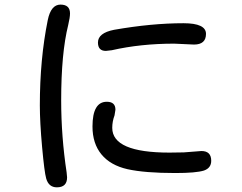

<svg xmlns="http://www.w3.org/2000/svg" viewBox="-20 -762 1040 826"><path d="M281.2 -704.1Q281.2 -687.5 273.4 -654.3Q243.2 -533.2 243.2 -330.1Q243.2 -174.8 266.6 -20.5L268.6 1Q268.6 43.9 224.6 43.9Q189.5 43.9 178.7 5.9Q170.9 -21.5 161.1 -129.4Q151.4 -237.3 151.4 -308.6Q151.4 -507.8 185.5 -675.8Q199.2 -742.2 240.2 -742.2Q281.2 -742.2 281.2 -704.1ZM460.9 -545.9 435.5 -543Q401.4 -543 401.4 -579.1Q401.4 -620.1 470.7 -633.8Q632.8 -662.1 769.5 -662.1Q866.2 -662.1 866.2 -616.2Q866.2 -570.3 814.5 -570.3L729.5 -574.2Q585 -574.2 460.9 -545.9ZM476.6 -290 472.7 -265.6Q462.9 -239.3 462.9 -211.9Q462.9 -105.5 709 -105.5L770.5 -106.4L846.7 -112.3Q888.7 -112.3 888.7 -70.3Q888.7 -39.1 857.4 -28.3Q823.2 -17.6 734.4 -17.6Q602.5 -17.6 528.3 -34.2Q455.1 -50.8 416.5 -97.7Q377.9 -144.5 377.9 -217.8Q377.9 -324.2 439.5 -324.2Q476.6 -324.2 476.6 -290Z"/></svg>

Font: jf-openhuninn-1.1
Style: Regular
Weight: 400
Designer: [Kosugi Maru]
      Designed by Motoya company      

      [Varela Round]
      Joe Prince(Latin component); Avraham Co
Foundry: justfont CO.,LTD.
Version: 1.1